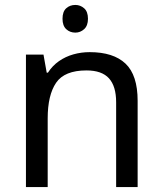

<svg xmlns="http://www.w3.org/2000/svg" viewBox="-20 -757 658 777"><path d="M285 -737Q305 -737 320.5 -723.5Q336 -710 336 -681Q336 -653 320.5 -639Q305 -625 285 -625Q263 -625 248 -639Q233 -653 233 -681Q233 -710 248 -723.5Q263 -737 285 -737ZM343 -546Q439 -546 488 -499.5Q537 -453 537 -349V0H450V-343Q450 -408 421 -440Q392 -472 330 -472Q241 -472 207 -422Q173 -372 173 -278V0H85V-536H156L169 -463H174Q192 -491 218.5 -509.5Q245 -528 277 -537Q309 -546 343 -546Z"/></svg>

Font: binaryhoriontal115
Style: Book
Weight: 400
Designer: Jelle Bosma - Monotype Design Team
Foundry: Monotype Imaging Inc.
Version: Version 2.003